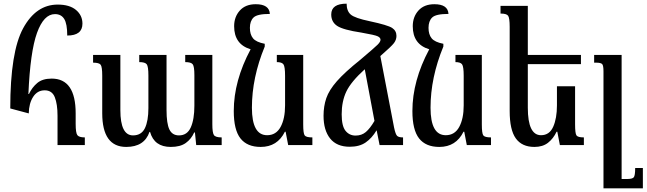

<svg xmlns="http://www.w3.org/2000/svg" viewBox="-20 -792 3529 1048"><path d="M137 -173Q138 -228 161 -263.5Q184 -299 224 -299Q264 -299 279 -261.5Q294 -224 294 -160V0H443V-42Q412 -42 402.5 -54Q393 -66 393 -116V-173Q393 -363 262 -363Q212 -363 183.5 -339Q155 -315 138 -279H135Q145 -510 182 -612.5Q219 -715 280 -715Q314 -715 330.5 -688.5Q347 -662 347 -598Q430 -598 430 -663Q430 -708 395 -737.5Q360 -767 295 -767Q177 -767 106.5 -638Q36 -509 36 -200Z M991 -492V-453Q1023 -453 1032 -441Q1041 -429 1041 -382V-215Q1041 -141 1021.5 -97Q1002 -53 957 -53Q920 -53 904.5 -85.5Q889 -118 889 -191V-492H740V-453Q772 -453 781 -441Q790 -429 790 -380V-202Q790 -132 771 -92.5Q752 -53 706 -53Q637 -53 637 -191V-492H488V-450Q521 -450 529.5 -438.5Q538 -427 538 -379V-174Q538 10 669 10Q768 10 796 -72H799Q822 10 912 10Q964 10 994 -11.5Q1024 -33 1040 -69H1044L1051 0H1190V-42Q1156 -42 1147.5 -55Q1139 -68 1139 -114V-492Z M1535 -73H1539L1553 0H1685V-42Q1651 -42 1643 -53Q1635 -64 1635 -113V-492H1491V-453Q1518 -453 1527 -441Q1536 -429 1536 -378V-217Q1536 -144 1511.5 -99Q1487 -54 1438 -54Q1355 -54 1355 -204Q1355 -368 1425 -538V-553Q1378 -562 1361 -583Q1344 -604 1344 -640Q1344 -677 1364 -696.5Q1384 -716 1453 -716Q1450 -769 1376 -769Q1320 -769 1289 -734.5Q1258 -700 1258 -649Q1258 -550 1348 -523Q1256 -351 1256 -186Q1256 -83 1292.5 -36.5Q1329 10 1403 10Q1494 10 1535 -73Z M2036 -80 2052 0H2180V-42Q2157 -42 2148 -50Q2139 -58 2131 -96L2056 -486Q2117 -539 2130.5 -557Q2144 -575 2144 -596Q2144 -624 2120.5 -639.5Q2097 -655 1999 -676Q1917 -693 1894.5 -712.5Q1872 -732 1872 -772Q1788 -772 1788 -713Q1788 -672 1820.5 -650.5Q1853 -629 1953 -614Q2028 -601 2042.5 -593.5Q2057 -586 2057 -575Q2057 -564 2041 -548Q2025 -532 1947 -466Q1862 -398 1819 -349Q1776 -300 1761 -256Q1746 -212 1746 -160Q1746 -81 1782 -36Q1818 9 1889 9Q1942 9 1976 -14.5Q2010 -38 2035 -80ZM1845 -168Q1845 -239 1870.5 -292.5Q1896 -346 1971 -414L2024 -132Q2000 -91 1977 -71.5Q1954 -52 1921 -52Q1887 -52 1866 -78Q1845 -104 1845 -168Z M2510 -73H2514L2528 0H2660V-42Q2626 -42 2618 -53Q2610 -64 2610 -113V-492H2466V-453Q2493 -453 2502 -441Q2511 -429 2511 -378V-217Q2511 -144 2486.5 -99Q2462 -54 2413 -54Q2330 -54 2330 -204Q2330 -368 2400 -538V-553Q2353 -562 2336 -583Q2319 -604 2319 -640Q2319 -677 2339 -696.5Q2359 -716 2428 -716Q2425 -769 2351 -769Q2295 -769 2264 -734.5Q2233 -700 2233 -649Q2233 -550 2323 -523Q2231 -351 2231 -186Q2231 -83 2267.5 -36.5Q2304 10 2378 10Q2469 10 2510 -73Z M3018 -73H3022L3036 0H3167V-42Q3134 -42 3126.5 -53Q3119 -64 3119 -113V-321H3020V-217Q3020 -146 2999.5 -100Q2979 -54 2933 -54Q2861 -54 2861 -204V-442H3151V-492H2861V-760H2712V-718Q2745 -718 2753.5 -706Q2762 -694 2762 -645V-186Q2762 -83 2795.5 -36.5Q2829 10 2897 10Q2942 10 2971 -12.5Q3000 -35 3018 -73Z M3489 125H3447Q3447 166 3439.5 175.5Q3432 185 3404 185H3373V-492H3223V-450H3233Q3260 -450 3267 -442Q3274 -434 3274 -403V236H3489Z"/></svg>

Font: Noto Serif Armenian ExtraCondensed Semi
Style: Regular
Weight: 600
Width: 3
Designer: Monotype Design Team
Foundry: Monotype Imaging Inc.
Version: Version 1.901